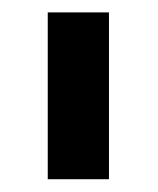

<svg xmlns="http://www.w3.org/2000/svg" viewBox="-20 -747 253 308"><path d="M154.8 -727.1V-459.5H56.6V-727.1Z"/></svg>

Font: Interop SemBd
Style: Regular
Weight: 600
Designer: Rasmus Andersson, Google, Jang Haemin
Foundry: jhaemin
Version: Version 1.007